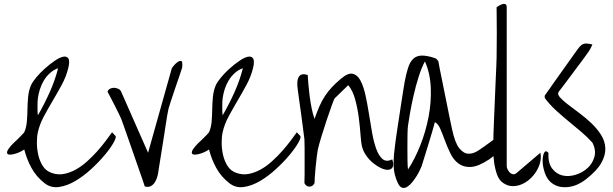

<svg xmlns="http://www.w3.org/2000/svg" viewBox="-20 -935 3076 963"><path d="M203.1 -16.6Q162.1 -48.8 138.2 -92.3Q114.3 -135.7 101.6 -185.5Q95.7 -180.7 84 -174.8Q72.3 -168.9 60.1 -165Q47.9 -161.1 36.1 -159.7Q24.4 -158.2 19 -162.1Q13.7 -166 16.1 -175.3Q18.6 -184.6 34.2 -203.1Q36.1 -206.1 46.4 -215.8Q56.6 -225.6 68.4 -236.8Q80.1 -248 89.8 -258.3Q99.6 -268.6 101.6 -271.5Q112.3 -295.9 114.7 -325.2Q117.2 -354.5 117.7 -386.2Q118.2 -418 121.1 -449.2Q124 -480.5 135.7 -507.8Q142.6 -523.4 161.6 -546.4Q180.7 -569.3 204.6 -590.8Q228.5 -612.3 253.4 -629.4Q278.3 -646.5 296.4 -650.4Q314.5 -654.3 322.8 -641.6Q331.1 -628.9 322.3 -592.8Q311.5 -549.8 289.6 -509.3Q267.6 -468.8 244.1 -429.2Q220.7 -389.6 199.7 -350.6Q178.7 -311.5 169.9 -271.5Q165 -250 165 -219.2Q165 -188.5 171.9 -158.2Q178.7 -127.9 194.3 -103Q210 -78.1 237.3 -68.4Q268.6 -56.6 299.8 -62.5Q331.1 -68.4 360.8 -85Q390.6 -101.6 418 -126.5Q445.3 -151.4 468.8 -177.7Q492.2 -204.1 510.7 -229Q529.3 -253.9 542 -271.5L558.6 -253.9Q565.4 -248 550.3 -220.7Q535.2 -193.4 506.3 -158.7Q477.5 -124 438.5 -87.9Q399.4 -51.8 357.9 -27.3Q316.4 -2.9 275.9 2.9Q235.4 8.8 203.1 -16.6ZM169.9 -441.4Q168.9 -436.5 168.5 -424.3Q168 -412.1 168 -398.4Q168 -384.8 168.5 -373Q168.9 -361.3 169.9 -356.4Q201.2 -410.2 228.5 -470.7Q255.9 -531.2 271.5 -592.8Q249 -585 231 -568.8Q212.9 -552.7 200.2 -531.7Q187.5 -510.7 180.2 -487.3Q172.9 -463.9 169.9 -441.4Z M587.9 -338.9Q585 -346.7 575.2 -366.2L554.7 -407.2Q543.9 -428.7 533.7 -447.8Q523.4 -466.8 519.5 -474.6Q522.5 -485.4 532.2 -490.2Q542 -495.1 552.7 -494.6Q563.5 -494.1 573.7 -489.3Q584 -484.4 587.9 -474.6L722.7 -168.9L841.8 -592.8L846.7 -599.6Q852.5 -607.4 859.9 -614.7Q867.2 -622.1 876 -627Q884.8 -631.8 892.6 -627Q894.5 -623 894.5 -609.9Q894.5 -596.7 892.6 -592.8Q890.6 -585 880.4 -555.7Q870.1 -526.4 858.4 -491.7Q846.7 -457 836.9 -427.2Q827.1 -397.5 825.2 -389.6Q823.2 -381.8 818.8 -356.9Q814.5 -332 809.6 -298.8Q804.7 -265.6 798.8 -228.5Q793 -191.4 787.6 -158.2Q782.2 -125 778.3 -100.6Q774.4 -76.2 773.4 -68.4Q771.5 -56.6 767.1 -43Q762.7 -29.3 754.9 -18.1Q747.1 -6.8 734.9 -1Q722.7 4.9 706.1 0Q702.1 -12.7 692.9 -39.6Q683.6 -66.4 671.9 -99.6Q660.2 -132.8 647.5 -169.9Q634.8 -207 623 -240.2Q611.3 -273.4 602.1 -299.8Q592.8 -326.2 587.9 -338.9Z M1129.9 -16.6Q1088.9 -48.8 1064.9 -92.3Q1041 -135.7 1028.3 -185.5Q1022.5 -180.7 1010.7 -174.8Q999 -168.9 986.8 -165Q974.6 -161.1 962.9 -159.7Q951.2 -158.2 945.8 -162.1Q940.4 -166 942.9 -175.3Q945.3 -184.6 960.9 -203.1Q962.9 -206.1 973.1 -215.8Q983.4 -225.6 995.1 -236.8Q1006.8 -248 1016.6 -258.3Q1026.4 -268.6 1028.3 -271.5Q1039.1 -295.9 1041.5 -325.2Q1043.9 -354.5 1044.4 -386.2Q1044.9 -418 1047.9 -449.2Q1050.8 -480.5 1062.5 -507.8Q1069.3 -523.4 1088.4 -546.4Q1107.4 -569.3 1131.3 -590.8Q1155.3 -612.3 1180.2 -629.4Q1205.1 -646.5 1223.1 -650.4Q1241.2 -654.3 1249.5 -641.6Q1257.8 -628.9 1249 -592.8Q1238.3 -549.8 1216.3 -509.3Q1194.3 -468.8 1170.9 -429.2Q1147.5 -389.6 1126.5 -350.6Q1105.5 -311.5 1096.7 -271.5Q1091.8 -250 1091.8 -219.2Q1091.8 -188.5 1098.6 -158.2Q1105.5 -127.9 1121.1 -103Q1136.7 -78.1 1164.1 -68.4Q1195.3 -56.6 1226.6 -62.5Q1257.8 -68.4 1287.6 -85Q1317.4 -101.6 1344.7 -126.5Q1372.1 -151.4 1395.5 -177.7Q1418.9 -204.1 1437.5 -229Q1456.1 -253.9 1468.8 -271.5L1485.4 -253.9Q1492.2 -248 1477.1 -220.7Q1461.9 -193.4 1433.1 -158.7Q1404.3 -124 1365.2 -87.9Q1326.2 -51.8 1284.7 -27.3Q1243.2 -2.9 1202.6 2.9Q1162.1 8.8 1129.9 -16.6ZM1096.7 -441.4Q1095.7 -436.5 1095.2 -424.3Q1094.7 -412.1 1094.7 -398.4Q1094.7 -384.8 1095.2 -373Q1095.7 -361.3 1096.7 -356.4Q1127.9 -410.2 1155.3 -470.7Q1182.6 -531.2 1198.2 -592.8Q1175.8 -585 1157.7 -568.8Q1139.6 -552.7 1127 -531.7Q1114.3 -510.7 1106.9 -487.3Q1099.6 -463.9 1096.7 -441.4Z M1506.8 -16.6Q1507.8 -29.3 1507.8 -60.5V-193.4Q1507.8 -224.6 1506.8 -237.3Q1505.9 -243.2 1503.4 -262.7Q1501 -282.2 1497.6 -308.6Q1494.1 -335 1490.2 -364.3Q1486.3 -393.6 1482.4 -419.9Q1478.5 -446.3 1476.1 -465.8Q1473.6 -485.4 1472.7 -492.2Q1470.7 -505.9 1471.2 -520.5Q1471.7 -535.2 1476.6 -545.9Q1481.4 -556.6 1492.2 -561Q1502.9 -565.4 1523.4 -558.6Q1524.4 -538.1 1526.9 -510.3Q1529.3 -482.4 1533.2 -452.1Q1537.1 -421.9 1543 -392.6Q1548.8 -363.3 1557.6 -338.9Q1570.3 -375 1582.5 -402.8Q1594.7 -430.7 1610.4 -454.1Q1626 -477.5 1645.5 -498.5Q1665 -519.5 1692.4 -542Q1726.6 -570.3 1749.5 -564.9Q1772.5 -559.6 1787.6 -531.7Q1802.7 -503.9 1812.5 -460Q1822.3 -416 1830.1 -366.7Q1837.9 -317.4 1846.2 -270Q1854.5 -222.7 1867.2 -188Q1879.9 -153.3 1898.9 -137.2Q1918 -121.1 1947.3 -135.7Q1956.1 -109.4 1949.7 -97.2Q1943.4 -85 1928.2 -83.5Q1913.1 -82 1892.6 -91.3Q1872.1 -100.6 1852.1 -116.7Q1832 -132.8 1816.4 -155.3Q1800.8 -177.7 1794.9 -203.1Q1791 -220.7 1788.1 -260.7Q1785.2 -300.8 1779.3 -346.7Q1773.4 -392.6 1761.2 -437Q1749 -481.4 1726.6 -507.8L1658.2 -441.4Q1655.3 -437.5 1644 -406.2Q1632.8 -375 1619.1 -334.5Q1605.5 -293.9 1592.8 -252.4Q1580.1 -210.9 1574.2 -185.5Q1572.3 -176.8 1569.3 -152.8Q1566.4 -128.9 1563.5 -101.6Q1560.5 -74.2 1559.1 -50.3Q1557.6 -26.4 1557.6 -16.6Q1548.8 1 1532.2 1Q1515.6 1 1506.8 -16.6Z M1975.6 -16.6Q1956.1 -57.6 1954.6 -99.6Q1953.1 -141.6 1959 -185.5Q1960 -199.2 1963.9 -226.6Q1967.8 -253.9 1972.7 -287.1Q1977.5 -320.3 1983.4 -357.4Q1989.3 -394.5 1994.1 -427.7Q1999 -460.9 2003.4 -486.8Q2007.8 -512.7 2009.8 -525.4Q2017.6 -566.4 2026.9 -595.2Q2036.1 -624 2052.2 -639.6Q2068.4 -655.3 2094.2 -656.2Q2120.1 -657.2 2161.1 -643.6Q2166 -642.6 2171.9 -636.2Q2177.7 -629.9 2178.7 -627Q2180.7 -614.3 2186 -587.9Q2191.4 -561.5 2198.2 -527.8Q2205.1 -494.1 2212.4 -457.5Q2219.7 -420.9 2226.6 -387.2Q2233.4 -353.5 2238.8 -327.1Q2244.1 -300.8 2247.1 -288.1Q2261.7 -218.8 2283.2 -191.9Q2304.7 -165 2329.1 -164.1Q2353.5 -163.1 2379.4 -180.2Q2405.3 -197.3 2430.7 -216.3Q2456.1 -235.4 2478.5 -249Q2501 -262.7 2517.6 -253.9Q2517.6 -235.4 2508.8 -217.8Q2500 -200.2 2487.8 -185.1Q2475.6 -169.9 2460.9 -157.2Q2446.3 -144.5 2433.6 -135.7Q2378.9 -99.6 2342.3 -97.7Q2305.7 -95.7 2280.3 -114.3Q2254.9 -132.8 2239.3 -165Q2223.6 -197.3 2211.4 -230.5Q2199.2 -263.7 2188 -289.6Q2176.8 -315.4 2161.1 -322.3Q2158.2 -309.6 2148.9 -278.3Q2139.6 -247.1 2128.9 -211.9Q2118.2 -176.8 2108.4 -145.5Q2098.6 -114.3 2094.7 -101.6Q2092.8 -96.7 2086.4 -83Q2080.1 -69.3 2070.3 -53.2Q2060.5 -37.1 2048.3 -22Q2036.1 -6.8 2023.4 1.5Q2010.7 9.8 1998 6.8Q1985.4 3.9 1975.6 -16.6ZM2026.4 -304.7Q2024.4 -293 2023.9 -261.7Q2023.4 -230.5 2023.4 -195.3Q2023.4 -160.2 2023.9 -128.9Q2024.4 -97.7 2026.4 -85Q2060.5 -136.7 2087.9 -205.6Q2115.2 -274.4 2129.4 -348.1Q2143.6 -421.9 2140.6 -494.6Q2137.7 -567.4 2111.3 -627Q2094.7 -596.7 2080.1 -550.8Q2065.4 -504.9 2054.7 -457.5Q2043.9 -410.2 2036.6 -368.7Q2029.3 -327.1 2026.4 -304.7Z M2504.9 -16.6Q2483.4 -30.3 2473.1 -59.1Q2462.9 -87.9 2458.5 -119.6Q2454.1 -151.4 2454.1 -178.7V-219.7Q2454.1 -230.5 2455.1 -263.2Q2456.1 -295.9 2458 -339.4Q2460 -382.8 2461.9 -432.1Q2463.9 -481.4 2465.8 -524.9Q2467.8 -568.4 2469.2 -600.6Q2470.7 -632.8 2470.7 -643.6Q2470.7 -658.2 2471.2 -694.3Q2471.7 -730.5 2471.7 -771Q2471.7 -811.5 2471.2 -847.7Q2470.7 -883.8 2470.7 -898.4Q2485.4 -909.2 2496.1 -913.1Q2505.9 -917 2513.7 -914.6Q2521.5 -912.1 2521.5 -898.4V-101.6Q2521.5 -94.7 2525.9 -85.4Q2530.3 -76.2 2537.1 -69.3Q2543.9 -62.5 2553.2 -61Q2562.5 -59.6 2572.3 -68.4L2690.4 -168.9Q2695.3 -146.5 2689.5 -122.1Q2683.6 -97.7 2670.4 -76.2Q2657.2 -54.7 2637.7 -37.1Q2618.2 -19.5 2595.7 -10.3Q2573.2 -1 2549.8 -1.5Q2526.4 -2 2504.9 -16.6Z M2748 -16.6Q2724.6 -34.2 2713.4 -65.9Q2702.1 -97.7 2701.7 -125.5Q2701.2 -153.3 2709 -168.5Q2716.8 -183.6 2730.5 -168.9Q2728.5 -116.2 2750 -88.9Q2771.5 -61.5 2802.2 -54.7Q2833 -47.9 2867.7 -58.6Q2902.3 -69.3 2927.2 -92.3Q2952.1 -115.2 2961.4 -148.4Q2970.7 -181.6 2951.2 -219.7Q2925.8 -248 2894 -274.9Q2862.3 -301.8 2830.1 -328.1Q2797.9 -354.5 2767.6 -382.3Q2737.3 -410.2 2713.9 -441.4Q2711.9 -443.4 2711.9 -449.7Q2711.9 -456.1 2713.9 -458Q2720.7 -466.8 2733.4 -485.4Q2746.1 -503.9 2762.7 -527.3Q2779.3 -550.8 2797.9 -576.7Q2816.4 -602.5 2833 -626Q2849.6 -649.4 2862.8 -668Q2876 -686.5 2882.8 -695.3Q2896.5 -712.9 2910.6 -715.8Q2924.8 -718.8 2951.2 -711.9Q2950.2 -708 2943.4 -694.8Q2936.5 -681.6 2933.6 -677.7Q2925.8 -666 2904.3 -637.2Q2882.8 -608.4 2858.4 -575.7Q2834 -543 2812.5 -514.2Q2791 -485.4 2782.2 -474.6Q2774.4 -462.9 2788.1 -447.3Q2801.8 -431.6 2827.1 -412.1Q2852.5 -392.6 2884.8 -368.7Q2917 -344.7 2945.8 -317.4Q2974.6 -290 2994.6 -258.8Q3014.6 -227.5 3016.1 -191.9Q3017.6 -156.2 2995.6 -117.2Q2973.6 -78.1 2917 -34.2Q2899.4 -20.5 2878.4 -10.7Q2857.4 -1 2835 2.4Q2812.5 5.9 2790 2Q2767.6 -2 2748 -16.6Z"/></svg>

Font: Over the Rainbow
Style: Regular
Weight: 400
Designer: Kimberly Geswein
Foundry: Kimberly Geswein
Version: Version 1.002 2010